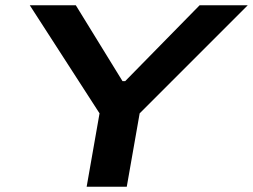

<svg xmlns="http://www.w3.org/2000/svg" viewBox="-20 -707 958 727"><path d="M308.1 0 356.9 -277.8 92.8 -687H267.1L443.8 -399.9H454.1L735.8 -687H918L508.8 -277.8L460 0Z"/></svg>

Font: Archivo Expanded SemiBold
Style: Italic
Weight: 600
Width: 7
Italic angle: -10°
Designer: Hector Gatti
Foundry: Omnibus-Type
Version: Version 2.001